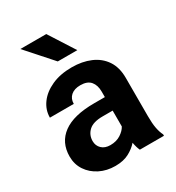

<svg xmlns="http://www.w3.org/2000/svg" viewBox="-181 -860 898 980"><g transform="rotate(-30 267.5 -370.0)"><path d="M360.4 0Q351.1 -19 345.7 -49.3Q324.7 -24.9 292 -7.6Q259.3 9.8 211.4 9.8Q161.1 9.8 120.4 -10.7Q79.6 -31.2 55.9 -66.9Q32.2 -102.5 32.2 -148.4Q32.2 -231.4 93.8 -276.6Q155.3 -321.8 276.9 -321.8H339.8V-354.5Q339.8 -392.1 321 -414.6Q302.2 -437 261.2 -437Q225.6 -437 205.3 -419.2Q185.1 -401.4 185.1 -371.1H44.4Q44.4 -416.5 72 -454.3Q99.6 -492.2 150.1 -515.1Q200.7 -538.1 269 -538.1Q330.1 -538.1 378.2 -517.6Q426.3 -497.1 453.9 -456.1Q481.4 -415 481.4 -353.5V-127.4Q481.4 -84 486.8 -56.2Q492.2 -28.3 502.4 -8.3V0ZM242.2 -95.2Q278.3 -95.2 303.7 -111.8Q329.1 -128.4 339.8 -148.9V-242.2H280.8Q224.6 -242.2 199 -218.3Q173.3 -194.3 173.3 -158.2Q173.3 -130.9 191.9 -113Q210.4 -95.2 242.2 -95.2ZM241.7 -750 337.9 -599.6H222.7L88.9 -750Z"/></g></svg>

Font: Vazirmatn UI
Style: Bold
Weight: 700
Designer: Saber Rastikerdar
Foundry: Saber Rastikerdar
Version: Version 33.003